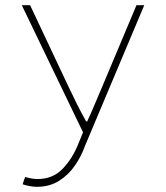

<svg xmlns="http://www.w3.org/2000/svg" viewBox="-20 -498 640 740"><path d="M122 222Q109 222 93 219Q77 216 67 212L77 184Q86 187 99 189.5Q112 192 125 192Q183 192 221 153Q259 114 282 56L300 12L64 -478H96L244 -164Q258 -134 276 -98Q294 -62 312 -30H316Q331 -62 346 -98Q361 -134 374 -164L506 -478H536L306 68Q293 105 268.5 140.5Q244 176 207.5 199Q171 222 122 222Z"/></svg>

Font: Source Code Pro ExtraLight ExtraLight
Style: Regular
Weight: 250
Monospace: yes
Version: Version 1.018;hotconv 1.0.116;makeotfexe 2.5.65601